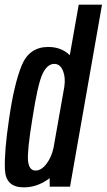

<svg xmlns="http://www.w3.org/2000/svg" viewBox="-20 -805 460 828"><path d="M194.5 0 194 -37Q192.5 -35.5 190.5 -34Q140.5 3 82 3Q4.5 3 1.2 -74.2Q-2 -151.5 19 -291.5Q40.5 -441.5 73.2 -522Q106 -602.5 188 -602.5Q244.5 -602.5 281 -567L319.5 -785H420L282 0ZM211 -168.5 257.5 -431.5Q263 -471 252 -498.5Q240 -529.5 214 -529.5Q184 -529.5 163.5 -486.5Q143 -443.5 120 -295.5Q96.5 -152 101 -110.8Q105.5 -69.5 133 -69.5Q159 -69.5 181.5 -100Q202.5 -128 211 -168.5Z"/></svg>

Font: Anybody Condensed Medium
Style: Italic
Weight: 500
Width: 3
Italic angle: -10°
Designer: Tyler Finck
Foundry: Etcetera Type Company
Version: Version 1.010; ttfautohint (v1.8.3) -l 8 -r 50 -G 200 -x 14 